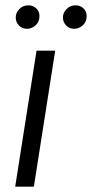

<svg xmlns="http://www.w3.org/2000/svg" viewBox="-20 -700 345 720"><path d="M37 0 117 -510H187L107 0ZM258 -592Q240 -592 228 -604.5Q216 -617 216 -635Q216 -652 229.5 -666Q243 -680 264 -680Q281 -680 293 -668.5Q305 -657 305 -640Q305 -618 290.5 -605Q276 -592 258 -592ZM81 -592Q63 -592 51 -604.5Q39 -617 39 -635Q39 -652 52.5 -666Q66 -680 87 -680Q104 -680 116 -668.5Q128 -657 128 -640Q128 -618 113.5 -605Q99 -592 81 -592Z"/></svg>

Font: MuseoModerno Thin Light
Style: Italic
Weight: 300
Italic angle: -9°
Version: Version 1.003